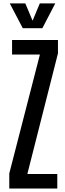

<svg xmlns="http://www.w3.org/2000/svg" viewBox="-20 -1091 377 1111"><path d="M33.7 0H311.5V-84H138.2L315.4 -782.2V-859.4H49.8V-775.4H210.9L33.7 -87.4ZM111.8 -927.7H225.1L299.8 -1071.3H210.4L168.5 -971.2L126.5 -1071.3H36.6Z"/></svg>

Font: Antonio
Style: Regular
Weight: 400
Designer: Vernon Adams
Foundry: Vernon Adams
Version: Version 1.002